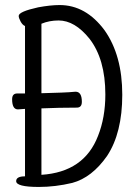

<svg xmlns="http://www.w3.org/2000/svg" viewBox="-20 -732 540 760"><path d="M134 8Q44 8 44 -15Q44 -34 79 -34V-301L51 -299Q28 -299 28 -339Q28 -362 48 -362H79V-629Q69 -633 61.5 -647Q54 -661 54 -669Q54 -686 131 -703Q180 -712 216 -712Q320 -712 394 -612Q464 -513 464 -357Q464 -206 404 -115Q344 -29 266 -8Q199 8 134 8ZM144 -40Q313 -51 368 -194Q397 -267 397 -358Q397 -498 334 -579Q276 -651 212 -651Q175 -651 144 -638V-363Q249 -366 254.5 -367Q260 -368 266 -368Q272 -368 279 -369Q304 -369 304 -329Q304 -306 284 -306Q214 -306 144 -303Z"/></svg>

Font: Moon Stars Kai T HW
Style: Regular
Weight: 400
Designer: GuiWonder
Version: Version 1.101